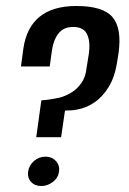

<svg xmlns="http://www.w3.org/2000/svg" viewBox="-20 -614 431 641"><path d="M101 -156 118 -279Q134 -280 149.5 -282.5Q165 -285 179 -288Q198 -293 217.5 -304.5Q237 -316 251.5 -336.5Q266 -357 269 -387L277 -437Q282 -476 270.5 -500Q259 -524 224 -524Q192 -524 175 -502Q158 -480 153 -443L146 -392H50L58 -452Q79 -594 235 -594Q323 -594 355 -557.5Q387 -521 376 -438L370 -401Q363 -357 343 -324Q323 -291 295 -272Q267 -253 236 -248Q226 -246 217 -245.5Q208 -245 197 -245L184 -156ZM118 7Q96 7 83.5 -7Q71 -21 74 -42Q77 -62 93.5 -76.5Q110 -91 132 -91Q153 -91 166.5 -76.5Q180 -62 177 -42Q175 -21 157 -7Q139 7 118 7Z"/></svg>

Font: Alumni Sans SemiBold
Style: Italic
Weight: 600
Italic angle: -8°
Version: Version 1.016